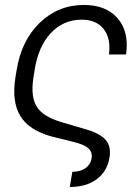

<svg xmlns="http://www.w3.org/2000/svg" viewBox="-20 -573 562 778"><path d="M262.8 184.7 273.1 123.2Q305 123.2 326 108.7Q346.9 94.1 351.2 68.9Q355.1 43.7 338.6 28.4Q322.1 13.1 280.9 2.8L188.2 -20.2Q96.9 -45.5 62.1 -103.3Q27.3 -161.2 42.3 -258.2L47.2 -287.6Q66.1 -408 140.8 -480.5Q215.6 -552.9 320 -552.9Q410.2 -552.9 457 -498.4Q503.9 -443.9 490.8 -352.3H421.5Q430 -417.6 399.9 -455.6Q369.7 -493.6 311.1 -493.3Q236.9 -493.3 185.9 -438.9Q134.9 -384.6 120 -287.6L115.4 -258.2Q103.7 -182.2 128.4 -141.5Q153.1 -100.9 226.9 -78.8L330.3 -48.3Q387.4 -31.2 409.3 -4.8Q431.1 21.7 423.7 65.3Q414.4 121.8 372 153.2Q329.5 184.7 262.8 184.7Z"/></svg>

Font: Karasuma Gothic
Style: Light Italic
Weight: 300
Italic angle: 9.39998°
Designer: Rasmus Andersson / Ryoko Nishizuka
Foundry: rsms
Version: Version 1.00